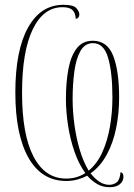

<svg xmlns="http://www.w3.org/2000/svg" viewBox="-20 -745 560 801"><path d="M437 36Q409 36 386 23Q363 10 344 -12Q325 -2 303 4Q281 10 256 10Q154 10 99 -86.5Q44 -183 44 -359Q44 -535 97 -630Q150 -725 245 -725Q287 -725 299 -710.5Q311 -696 311 -685Q311 -669 296 -666Q295 -691 282.5 -703Q270 -715 241 -715Q161 -715 116.5 -622.5Q72 -530 72 -358Q72 -183 120 -91.5Q168 0 256 0Q301 0 336 -23Q309 -60 291 -111.5Q273 -163 264 -221Q255 -279 255 -332Q255 -400 265 -455Q275 -510 299.5 -542.5Q324 -575 367 -575Q428 -575 452.5 -511.5Q477 -448 477 -338Q477 -272 464.5 -210.5Q452 -149 425.5 -100Q399 -51 358 -22Q375 0 394.5 13Q414 26 436 26Q453 26 466.5 16Q480 6 483 -27Q495 -24 495 -8Q495 11 480 23.5Q465 36 437 36ZM350 -33Q385 -62 406.5 -109Q428 -156 438.5 -215.5Q449 -275 449 -338Q449 -443 431 -504Q413 -565 368 -565Q334 -565 315.5 -532Q297 -499 290 -445.5Q283 -392 283 -332Q283 -280 290.5 -224.5Q298 -169 313 -119Q328 -69 350 -33Z"/></svg>

Font: Noto Serif Display ExtraCondensed Thin
Style: Regular
Weight: 100
Width: 2
Designer: Monotype Design Team
Foundry: Monotype Imaging Inc.
Version: Version 2.009